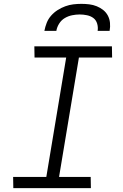

<svg xmlns="http://www.w3.org/2000/svg" viewBox="-20 -975 640 995"><path d="M451 0H49L48 -58H220L323 -677H159L158 -735H560L561 -677H389L286 -58H450ZM210 -815Q214 -836 222 -856.5Q230 -877 245 -894Q260 -911 279 -923Q298 -935 318.5 -942.5Q339 -950 360 -952.5Q381 -955 402 -955Q423 -955 443 -952.5Q463 -950 481.5 -942.5Q500 -935 515 -923Q530 -911 539 -894Q548 -877 550 -856.5Q552 -836 548 -815H486Q489 -834 483.5 -852.5Q478 -871 464 -881.5Q450 -892 431 -896Q412 -900 393 -900Q374 -900 354 -896Q334 -892 316 -881.5Q298 -871 286.5 -852.5Q275 -834 272 -815Z"/></svg>

Font: Iosevka Light Extended Oblique
Style: Regular
Weight: 300
Width: 7
Italic angle: -9°
Monospace: yes
Designer: Belleve Invis
Foundry: Belleve Invis
Version: Version 32.5.0; ttfautohint (v1.8.4)